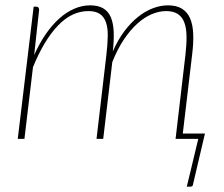

<svg xmlns="http://www.w3.org/2000/svg" viewBox="-20 -520 840 719"><path d="M46.5 0 106 -495H116Q121.5 -495 124 -491.5Q126.5 -488 126.5 -483.5L108 -314Q127.5 -357.5 151.2 -392Q175 -426.5 201.8 -450.5Q228.5 -474.5 257.8 -487.2Q287 -500 317.5 -500Q348 -500 367 -488.5Q386 -477 395.2 -454.8Q404.5 -432.5 405.8 -400.5Q407 -368.5 402.5 -327.5Q421.5 -371 446 -403.5Q470.5 -436 497.8 -457.5Q525 -479 553.5 -489.5Q582 -500 609 -500Q641 -500 661.2 -487.5Q681.5 -475 691.8 -451.5Q702 -428 703.5 -393.8Q705 -359.5 699.5 -315.5L664.5 -20H747.5L703 169.5Q702.5 179 693 179H679.5L722.5 0H637.5L674.5 -315.5Q679 -354.5 678.5 -384.8Q678 -415 670.2 -435.8Q662.5 -456.5 646 -467.5Q629.5 -478.5 602 -478.5Q576 -478.5 548.5 -467Q521 -455.5 494.8 -432Q468.5 -408.5 444.2 -372.5Q420 -336.5 400.5 -287.5L366.5 0H341.5L378.5 -315.5Q383 -354.5 383.5 -384.8Q384 -415 377 -435.8Q370 -456.5 354.2 -467.5Q338.5 -478.5 311 -478.5Q249 -478.5 197 -424.2Q145 -370 103.5 -268.5L71.5 0Z"/></svg>

Font: Lato Thin
Style: Italic
Weight: 200
Italic angle: -7°
Designer: Lukasz Dziedzic
Foundry: tyPoland Lukasz Dziedzic
Version: Version 2.007; 2014-02-27